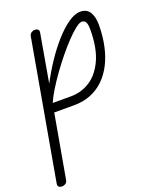

<svg xmlns="http://www.w3.org/2000/svg" viewBox="-217 -643 996 1201"><g transform="rotate(-20 281.0 -43.0)"><path d="M-15.5 451.5Q-28 451.5 -35.8 445.2Q-43.5 439 -41.5 424L121.5 -497.5Q124 -512.5 135 -520Q146 -527.5 158.5 -527.5Q171 -527.5 179 -520.8Q187 -514 184.5 -500.5L128.5 -180Q162.5 -245 204.8 -308.5Q247 -372 292.8 -423.5Q338.5 -475 382.8 -506Q427 -537 465 -537Q506.5 -537 526.8 -505.2Q547 -473.5 546.5 -417.5Q546 -343.5 532.2 -279.8Q518.5 -216 492 -164.5Q465.5 -113 427.2 -76.2Q389 -39.5 339.5 -19.8Q290 0 230 0H96.5L21.5 423Q19 437.5 8.2 444.5Q-2.5 451.5 -15.5 451.5ZM108 -59H230Q298.5 -59 356.5 -96Q414.5 -133 450 -210.5Q485.5 -288 486 -409.5Q486 -422 484.5 -437Q483 -452 475.8 -463.2Q468.5 -474.5 451 -474.5Q436 -474.5 409 -453.5Q382 -432.5 348 -396.8Q314 -361 278 -317Q242 -273 208.5 -226.2Q175 -179.5 148.5 -136Q122 -92.5 108 -59Z"/></g></svg>

Font: Edu QLD Hand
Style: Regular
Weight: 400
Designer: Tina and Corey Anderson, Eben Sorkin
Foundry: Sorkin Type Co.
Version: Version 2.000